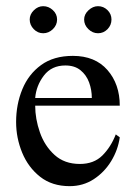

<svg xmlns="http://www.w3.org/2000/svg" viewBox="-20 -601 442 634"><path d="M362.3 -157.2 375.5 -147.5Q369.6 -106 347.2 -69.1Q324.7 -32.2 289.6 -9.3Q254.4 13.7 210 13.7Q151.9 13.7 112.5 -17.3Q73.2 -48.3 53.2 -96.9Q33.2 -145.5 33.2 -198.2Q33.2 -256.3 53.7 -306.2Q74.2 -356 115.7 -386.2Q157.2 -416.5 220.7 -416.5Q293.9 -416.5 334.7 -369.9Q375.5 -323.2 375.5 -252H96.2Q96.2 -208.5 111.8 -163.8Q127.4 -119.1 160.2 -89.4Q192.9 -59.6 243.7 -59.6Q290 -59.6 318.1 -87.6Q346.2 -115.7 362.3 -157.2ZM96.2 -277.3H283.2Q283.2 -304.2 274.2 -328.9Q265.1 -353.5 245.8 -369.1Q226.6 -384.8 195.8 -384.8Q150.4 -384.8 125 -351.6Q99.6 -318.4 96.2 -277.3ZM348.1 -536.6Q348.1 -518.1 335 -504.6Q321.8 -491.2 303.7 -491.2Q285.6 -491.2 271.7 -504.9Q257.8 -518.6 257.8 -536.6Q257.8 -553.7 272.2 -567.1Q286.6 -580.6 303.7 -580.6Q321.8 -580.6 335 -567.6Q348.1 -554.7 348.1 -536.6ZM168.5 -536.6Q168.5 -518.1 154.5 -504.6Q140.6 -491.2 122.6 -491.2Q104.5 -491.2 91.3 -504.9Q78.1 -518.6 78.1 -536.6Q78.1 -553.7 91.8 -567.1Q105.5 -580.6 122.6 -580.6Q140.6 -580.6 154.5 -567.6Q168.5 -554.7 168.5 -536.6Z"/></svg>

Font: Scheherazade New Rohingya
Style: Regular
Weight: 400
Designer: SIL International
Foundry: SIL International
Version: Version 3.000 ; LngRng